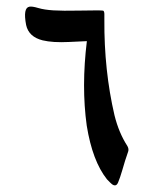

<svg xmlns="http://www.w3.org/2000/svg" viewBox="-20 -520 466 574"><path d="M299.8 16.1Q256.3 -38.6 239.3 -144.5Q223.1 -261.2 239.7 -397Q234.9 -397 186 -394.5Q137.7 -392.1 107.4 -399.4Q65.9 -409.7 58.1 -445.3Q48.3 -496.6 67.9 -500Q76.2 -501.5 94.2 -496.1Q112.3 -490.7 139.9 -489Q167.5 -487.3 215.3 -488.3Q263.2 -489.3 273.7 -489Q284.2 -488.8 285.6 -488.5Q287.1 -488.3 288.3 -488Q289.6 -487.8 290 -486.8Q290.5 -485.8 291 -484.6Q291.5 -483.4 291.7 -481.9Q292 -480.5 292 -478.3Q292 -476.1 292 -473.6Q292 -471.2 292 -468Q292 -464.8 292 -460.9Q291 -309.6 322.3 -175.3Q335.4 -122.6 360.8 -83.5Q365.7 -74.7 363.3 -67.4Q360.8 -60.1 358.4 -52.7Q356 -45.4 354 -39.6Q352.1 -33.7 345.5 -11Q338.9 11.7 333 25.6Q327.1 39.6 314.9 30.8Q311.5 28.3 299.8 16.1Z"/></svg>

Font: Amiri Typewriter
Style: Bold
Weight: 700
Monospace: yes
Designer: Khaled Hosny
Version: Version 1.1